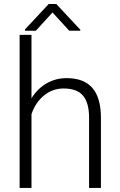

<svg xmlns="http://www.w3.org/2000/svg" viewBox="-20 -921 589 941"><path d="M134.3 -439Q163.1 -486.3 208 -512.2Q252.9 -538.1 306.2 -538.1Q391.1 -538.1 432.6 -490.2Q474.1 -442.4 474.6 -346.7V0H416.5V-347.2Q416 -418 386.5 -452.6Q356.9 -487.3 292 -487.3Q237.8 -487.3 196 -453.4Q154.3 -419.4 134.3 -361.8V0H76.2V-750H134.3ZM373.5 -775.4V-770.5H319.3L237.3 -859.9L155.8 -770.5H102.5V-776.9L218.8 -901.4H255.9Z"/></svg>

Font: RobotoInd Light
Style: Regular
Weight: 300
Designer: Google
Version: Version 2.001151; 2014